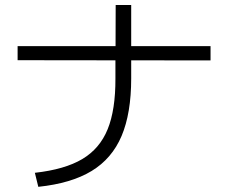

<svg xmlns="http://www.w3.org/2000/svg" viewBox="-20 -762 904 761"><path d="M437.5 -451.2V-522.9L49.8 -523.4V-579.1H438L438.5 -742.2H500V-579.1H814.5V-522.5L500 -522.9V-451.2Q500 -313 461.9 -223.1Q423.8 -133.3 343 -84.2Q262.2 -35.2 131.8 -21.5L118.2 -77.1Q236.8 -90.3 306.2 -131.6Q375.5 -172.9 406.7 -249.8Q438 -326.7 437.5 -451.2Z"/></svg>

Font: Pretendard GOV Light
Style: Regular
Weight: 300
Designer: Base glyphs from Inter by Rasmus Andersson; Hangeul glyphs from Noto Sans CJK(Source Han Sans) by Jang Soo-young and Kan
Foundry: Kil Hyung-jin
Version: Version 1.309